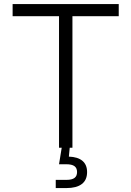

<svg xmlns="http://www.w3.org/2000/svg" viewBox="-20 -748 665 972"><path d="M43.9 -666V-727.5H581.1V-666H346.7V0H278.8V-666ZM262.2 204.1V162.6H316.4Q344.2 162.6 357.2 152.8Q370.1 143.1 370.1 123Q370.1 103 357.2 93.3Q344.2 83.5 314.9 83.5H278.8L295.4 -18.6H333V0L328.6 44.9Q374 46.4 397.5 66.4Q420.9 86.4 420.9 123Q420.9 163.6 394 183.8Q367.2 204.1 316.4 204.1Z"/></svg>

Font: Inter 20pt Light
Style: Regular
Weight: 300
Version: Version 4.001;git-66647c0bb